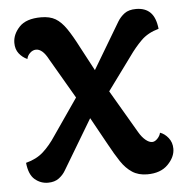

<svg xmlns="http://www.w3.org/2000/svg" viewBox="-44 -570 603 628"><g transform="rotate(-5 257.0 -256.0)"><path d="M415 15Q386 15 365.5 1.5Q345 -12 329 -36Q313 -60 294 -95L216 -236L128 -387Q118 -406 108 -414.5Q98 -423 88 -423Q77 -423 68 -414.5Q59 -406 57 -395Q41 -402 30 -416Q19 -430 19 -451Q19 -479 41.5 -503Q64 -527 113 -527Q142 -527 160.5 -516Q179 -505 195.5 -481Q212 -457 232 -418L298 -294L397 -125Q407 -108 418.5 -98.5Q430 -89 440 -89Q449 -89 457.5 -98Q466 -107 468 -117Q483 -112 495 -97Q507 -82 507 -61Q507 -34 483 -9.5Q459 15 415 15ZM89 14Q65 14 46 -2Q27 -18 23 -57Q58 -66 80.5 -86.5Q103 -107 122 -136L222 -281L266 -220L147 -21Q139 -7 125 3.5Q111 14 89 14ZM298 -244 252 -303 364 -491Q373 -506 387 -516.5Q401 -527 425 -527Q455 -527 472 -510Q489 -493 493 -456Q457 -446 435 -424Q413 -402 394 -375Z"/></g></svg>

Font: Arima SemiBold
Style: Regular
Weight: 600
Designer: Joana Correia and Natanael Gama
Foundry: NDISCOVER
Version: Version 1.101;gftools[0.9.23]